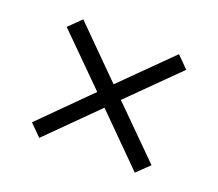

<svg xmlns="http://www.w3.org/2000/svg" viewBox="-82 -676 753 662"><g transform="rotate(20 294.0 -345.0)"><path d="M75.2 -168.9 251 -344.2 75.2 -519 120.1 -563 294.9 -388.2 471.2 -563 513.2 -521 336.9 -346.2 513.2 -170.9 467.8 -127 293 -301.8 117.2 -127Z"/></g></svg>

Font: Sora Light
Style: Regular
Weight: 300
Designer: Jonathan Barnbrook, Julián Moncada
Foundry: Barnbrook Fonts
Version: Version 2.000